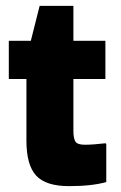

<svg xmlns="http://www.w3.org/2000/svg" viewBox="-20 -634 412 654"><path d="M70 -155V-365H10V-495H85L115 -614H230V-495H339V-365H230V-190Q230 -162 237 -151.5Q244 -141 269 -141Q285 -141 303 -142.5Q321 -144 339 -146L342 -144V-14Q294 0 215 0Q136 0 103 -36Q70 -72 70 -155Z"/></svg>

Font: Bakbak One
Style: Regular
Weight: 400
Designer: Saumya Kishore and Sanchit Sawaria
Foundry: A Good Feeling
Version: Version 1.003; ttfautohint (v1.8.3)